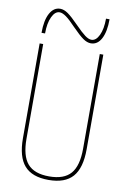

<svg xmlns="http://www.w3.org/2000/svg" viewBox="-102 -999 704 1069"><g transform="rotate(10 250.0 -465.0)"><path d="M250 10Q157 10 113.5 -39.5Q70 -89 70 -195V-730H90V-195Q90 -98 128 -54Q166 -10 250 -10Q334 -10 372 -54Q410 -98 410 -195V-730H430V-195Q430 -89 386.5 -39.5Q343 10 250 10ZM350 -780Q329 -780 306 -796Q283 -812 243 -853Q209 -889 187.5 -904.5Q166 -920 150 -920Q124 -920 107 -884Q90 -848 90 -790H70Q70 -861 91.5 -900.5Q113 -940 150 -940Q171 -940 194 -924Q217 -908 257 -867Q292 -831 313 -815.5Q334 -800 350 -800Q376 -800 393 -836Q410 -872 410 -930H430Q430 -860 409 -820Q388 -780 350 -780Z"/></g></svg>

Font: M PLUS Code Latin Thin
Style: Regular
Weight: 250
Designer: Coji Morishita
Foundry: UNDERFOREST DESIGN
Version: Version 1.002; ttfautohint (v1.8.3)